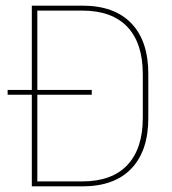

<svg xmlns="http://www.w3.org/2000/svg" viewBox="-20 -659 608 679"><path d="M304.5 -324H7V-341H304.5ZM271.5 0H102.5V-17.5H271Q376 -17.5 430.5 -75.5Q485 -133.5 485 -242V-397Q485 -506 430.5 -563.8Q376 -621.5 271 -621.5H101.5V-639H271.5Q384.5 -639 444.5 -576.5Q504.5 -514 504.5 -397.5V-241.5Q504.5 -125.5 444.5 -62.8Q384.5 0 271.5 0ZM112 0H92.5V-639H112Z"/></svg>

Font: Anek Kannada Thin
Style: Regular
Weight: 250
Version: Version 1.003